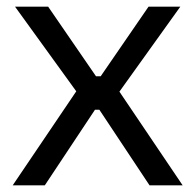

<svg xmlns="http://www.w3.org/2000/svg" viewBox="-20 -554 585 574"><path d="M208 -281 25 -534H124L267 -326H281L424 -534H519L337 -280L526 0H427L277 -226H264L114 0H18Z"/></svg>

Font: Mozilla Text BETA
Style: Regular
Weight: 400
Designer: Studio DRAMA
Foundry: Studio DRAMA
Version: Version 0.100